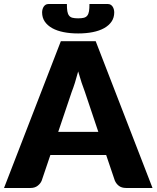

<svg xmlns="http://www.w3.org/2000/svg" viewBox="-35 -933 777 953"><path d="M0 0ZM722 0H591Q569 0 555.5 -10.2Q542 -20.5 535 -36.5L492 -163.5H215L172 -36.5Q166.5 -22.5 152.2 -11.2Q138 0 117 0H-15L267 -728.5H440ZM254 -278.5H453L386 -478Q378.5 -497 370 -522.8Q361.5 -548.5 353 -578.5Q345 -548 336.8 -522Q328.5 -496 321 -477ZM353 -842Q370 -842 381 -844.8Q392 -847.5 398.2 -855.5Q404.5 -863.5 406.8 -877.2Q409 -891 409 -913H501Q509 -913 514.8 -909.2Q520.5 -905.5 524.2 -899.8Q528 -894 530 -886.5Q532 -879 532 -871.5Q532 -845.5 518.8 -826Q505.5 -806.5 481.8 -793.2Q458 -780 425.2 -773.5Q392.5 -767 353 -767Q313.5 -767 280.8 -773.5Q248 -780 224.2 -793.2Q200.5 -806.5 187.2 -826Q174 -845.5 174 -871.5Q174 -879 176 -886.5Q178 -894 181.8 -899.8Q185.5 -905.5 191.2 -909.2Q197 -913 205 -913H297Q297 -891 299.2 -877.2Q301.5 -863.5 307.8 -855.5Q314 -847.5 324.8 -844.8Q335.5 -842 353 -842Z"/></svg>

Font: Lato Black
Style: Regular
Weight: 900
Designer: Lukasz Dziedzic
Foundry: tyPoland Lukasz Dziedzic
Version: Version 2.007; 2014-02-27